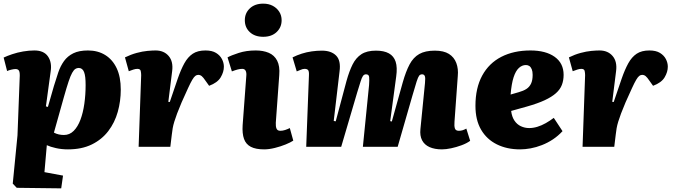

<svg xmlns="http://www.w3.org/2000/svg" viewBox="-20 -806 3708 1054"><path d="M88 -377Q90 -406 85 -416.5Q80 -427 65 -427Q56 -427 41.5 -423.5Q27 -420 19 -416L0 -490Q19 -499 47 -508.5Q75 -518 107 -523.5Q139 -529 169 -529Q221 -529 243.5 -496Q266 -463 258 -413L232 -222L243 -219L276 -334Q288 -374 300 -409Q312 -444 331.5 -471Q351 -498 382.5 -513.5Q414 -529 463 -529Q517 -529 557.5 -504Q598 -479 620.5 -431.5Q643 -384 643 -314Q643 -251 626.5 -192Q610 -133 574.5 -86.5Q539 -40 484 -13Q429 14 353 14Q318 14 287 7Q256 0 237 -9L224 139L326 158L316 228L72 225L50 202L76 -63ZM412 -433Q402 -433 393.5 -427.5Q385 -422 376 -406Q367 -390 356.5 -358.5Q346 -327 331 -274L276 -78Q289 -71 303 -68Q317 -65 331 -65Q362 -65 384.5 -87.5Q407 -110 421.5 -148.5Q436 -187 443 -236.5Q450 -286 450 -339Q450 -364 448 -381.5Q446 -399 441.5 -410.5Q437 -422 429.5 -427.5Q422 -433 412 -433Z M755 -393Q755 -405 752.5 -416.5Q750 -428 734 -428Q724 -428 712 -424Q700 -420 687 -415L666 -491Q699 -507 730.5 -515.5Q762 -524 789 -526.5Q816 -529 834 -529Q880 -529 906 -498.5Q932 -468 925 -415L904 -247L912 -246L956 -375Q973 -424 992 -458.5Q1011 -493 1038 -511Q1065 -529 1108 -529Q1144 -529 1166 -515.5Q1188 -502 1198.5 -481.5Q1209 -461 1209 -440Q1209 -411 1191.5 -381.5Q1174 -352 1128 -335L1108 -363Q1096 -381 1087.5 -388Q1079 -395 1068 -395Q1060 -395 1052.5 -389.5Q1045 -384 1035.5 -368Q1026 -352 1012.5 -322.5Q999 -293 977 -244Q962 -209 952.5 -183.5Q943 -158 937 -138.5Q931 -119 928 -102Q925 -85 923 -66L915 0H741Z M1332 -388Q1334 -407 1328.5 -417.5Q1323 -428 1310 -428Q1298 -428 1284.5 -424.5Q1271 -421 1253 -414L1229 -491Q1249 -502 1290.5 -515.5Q1332 -529 1384 -529Q1425 -529 1455.5 -516Q1486 -503 1501.5 -473Q1517 -443 1513 -394L1494 -132Q1493 -112 1498 -100Q1503 -88 1519 -88Q1532 -88 1545.5 -92.5Q1559 -97 1571 -103L1590 -34Q1575 -24 1548 -13Q1521 -2 1489 6Q1457 14 1430 14Q1384 14 1357 0Q1330 -14 1319.5 -43.5Q1309 -73 1312 -119ZM1324 -695Q1324 -734 1351.5 -760Q1379 -786 1425 -786Q1455 -786 1477.5 -774Q1500 -762 1513 -741.5Q1526 -721 1526 -695Q1526 -656 1498.5 -630Q1471 -604 1425 -604Q1379 -604 1351.5 -629.5Q1324 -655 1324 -695Z M2006 -339Q2008 -368 2006.5 -383Q2005 -398 1989 -398Q1979 -398 1972.5 -389Q1966 -380 1959.5 -358.5Q1953 -337 1941 -299L1853 0H1661L1676 -393Q1677 -414 1671.5 -421Q1666 -428 1652 -428Q1642 -428 1630 -422.5Q1618 -417 1609 -414L1586 -491Q1610 -503 1636.5 -511.5Q1663 -520 1691.5 -524Q1720 -528 1747 -528Q1798 -528 1825 -501Q1852 -474 1844 -414L1812 -142L1823 -140L1882 -361Q1897 -415 1915.5 -452Q1934 -489 1964 -508.5Q1994 -528 2044 -528Q2088 -528 2115 -513Q2142 -498 2152 -467Q2162 -436 2155 -386L2122 -141L2131 -139L2191 -354Q2208 -414 2228.5 -452.5Q2249 -491 2281.5 -509.5Q2314 -528 2367 -528Q2416 -528 2444.5 -510Q2473 -492 2485 -460Q2497 -428 2493 -388L2475 -138Q2473 -115 2477 -101.5Q2481 -88 2499 -88Q2510 -88 2519.5 -91Q2529 -94 2540 -100L2561 -33Q2542 -19 2513.5 -8.5Q2485 2 2456.5 8Q2428 14 2406 14Q2366 14 2338 1.5Q2310 -11 2297 -36Q2284 -61 2288 -98L2313 -350Q2316 -379 2312 -388.5Q2308 -398 2297 -398Q2287 -398 2281 -390.5Q2275 -383 2267 -358Q2259 -333 2244 -281L2163 0H1972Z M2892 -529Q2976 -529 3025 -494Q3074 -459 3074 -395Q3074 -365 3064.5 -340Q3055 -315 3032 -294.5Q3009 -274 2970.5 -256Q2932 -238 2872 -221L2786 -197Q2790 -165 2804 -144Q2818 -123 2839.5 -113Q2861 -103 2885 -103Q2907 -103 2930 -110Q2953 -117 2976 -130Q2999 -143 3020 -159L3068 -86Q3044 -60 3015.5 -41Q2987 -22 2955 -9.5Q2923 3 2892.5 8.5Q2862 14 2835 14Q2763 14 2707.5 -13.5Q2652 -41 2621 -94Q2590 -147 2590 -225Q2590 -323 2627 -391Q2664 -459 2732 -494Q2800 -529 2892 -529ZM2904 -395Q2904 -414 2899 -426Q2894 -438 2886 -443.5Q2878 -449 2867 -449Q2846 -449 2828.5 -433Q2811 -417 2799.5 -382Q2788 -347 2783 -287L2828 -300Q2853 -307 2869.5 -317.5Q2886 -328 2895 -346.5Q2904 -365 2904 -395Z M3192 -393Q3192 -405 3189.5 -416.5Q3187 -428 3171 -428Q3161 -428 3149 -424Q3137 -420 3124 -415L3103 -491Q3136 -507 3167.5 -515.5Q3199 -524 3226 -526.5Q3253 -529 3271 -529Q3317 -529 3343 -498.5Q3369 -468 3362 -415L3341 -247L3349 -246L3393 -375Q3410 -424 3429 -458.5Q3448 -493 3475 -511Q3502 -529 3545 -529Q3581 -529 3603 -515.5Q3625 -502 3635.5 -481.5Q3646 -461 3646 -440Q3646 -411 3628.5 -381.5Q3611 -352 3565 -335L3545 -363Q3533 -381 3524.5 -388Q3516 -395 3505 -395Q3497 -395 3489.5 -389.5Q3482 -384 3472.5 -368Q3463 -352 3449.5 -322.5Q3436 -293 3414 -244Q3399 -209 3389.5 -183.5Q3380 -158 3374 -138.5Q3368 -119 3365 -102Q3362 -85 3360 -66L3352 0H3178Z"/></svg>

Font: Literata ExtraBold
Style: Italic
Weight: 800
Italic angle: -2°
Designer: Latin by Veronika Burian and Jose Scaglione. Greek by Irene Vlachou. Cyrillic by Vera Evstafieva
Foundry: TypeTogether
Version: Version 3.002